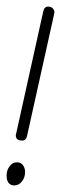

<svg xmlns="http://www.w3.org/2000/svg" viewBox="-22 -570 227 582"><path d="M109 -535Q112 -550 124 -550Q133 -550 138 -544.5Q143 -539 143 -533Q143 -531 142.5 -530.5Q142 -530 142 -527L60 -158Q57 -144 46 -144Q35 -144 30.5 -148Q26 -152 26 -159Q26 -165 27 -165ZM29 -78Q41 -78 47.5 -69.5Q54 -61 54 -48Q54 -32 44.5 -20Q35 -8 22 -8H18Q-2 -11 -2 -38Q-2 -54 7 -66Q16 -78 29 -78Z"/></svg>

Font: Gruenewald VA
Style: Regular
Weight: 400
Designer: Peter Wiegel
Foundry: Peter Wiegel, nach dem Schriftentwurf von Dr. H. Gr¸newald
Version: Version 0.007